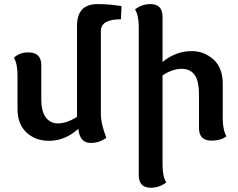

<svg xmlns="http://www.w3.org/2000/svg" viewBox="-20 -676 1154 931"><path d="M652.8 -545.4Q652.8 -570.3 648.7 -592.3Q644.5 -614.3 634.8 -630.4Q668 -656.2 709.5 -656.2Q768.1 -656.2 768.1 -594.7V-375.5Q832.5 -428.2 909.7 -428.2Q969.7 -428.2 1014.9 -387.9Q1060.1 -347.7 1060.1 -269V-100.1Q1060.1 -75.2 1064.5 -53.2Q1068.8 -31.2 1078.1 -15.1Q1051.8 5.9 1004.9 5.9Q944.8 5.9 944.8 -55.7V-216.3Q944.8 -284.7 923.3 -313.5Q901.9 -342.3 860.4 -342.3Q816.9 -342.3 768.1 -310.5V123.5Q768.1 148.4 772.2 170.4Q776.4 192.4 786.1 208.5Q752.9 234.4 711.4 234.4Q652.8 234.4 652.8 172.9ZM469.2 -120.1Q469.2 -76.2 495.6 -7.8Q461.4 17.1 420.4 17.1Q366.2 17.1 359.9 -51.3Q294.9 6.8 217.8 6.8Q151.4 6.8 108.2 -33.9Q64.9 -74.7 64.9 -147V-311Q64.9 -335.9 61 -357.9Q57.1 -379.9 47.4 -396Q74.2 -421.9 117.2 -421.9Q180.2 -421.9 180.2 -360.4V-194.8Q180.2 -135.7 202.1 -106.7Q224.1 -77.6 260.7 -77.6Q303.2 -77.6 353.5 -109.4V-550.8Q353.5 -656.2 452.6 -656.2Q507.8 -656.2 569.3 -646.5L566.4 -582.5Q469.2 -582.5 469.2 -525.9Z"/></svg>

Font: ALMAS
Style: Bold
Weight: 700
Designer: ALMAS Font/ by Husham Jawad Kadhim, derived from the Bainsely font by/ Paul James MIller
Foundry: High-Logic / Made with FontCreator
Version: Version 1.411;September 19, 2021;FontCreator 14.0.0.2814 32-